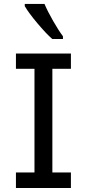

<svg xmlns="http://www.w3.org/2000/svg" viewBox="-20 -945 441 965"><path d="M336.4 0H60.1V-78.1H153.3V-599.1H60.1V-675.8H336.4V-599.1H243.2V-78.1H336.4ZM296.4 -749H242.7Q210.9 -776.9 167.5 -828.6Q124 -880.4 104.5 -914.1V-925.3H203.6Q219.2 -888.2 247.1 -839.6Q274.9 -791 296.4 -762.7Z"/></svg>

Font: Cadman
Style: Regular
Weight: 400
Designer: Paul James MIller
Foundry: High-Logic / Made with FontCreator
Version: Version 2.114;March 28, 2021;FontCreator 13.0.0.2683 64-bit